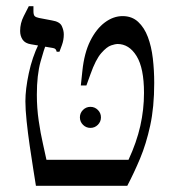

<svg xmlns="http://www.w3.org/2000/svg" viewBox="-20 -600 568 620"><path d="M96 0Q93 -19 87.5 -53.5Q82 -88 76 -129Q70 -170 66 -208.5Q62 -247 62 -273Q62 -312 73 -363.5Q84 -415 105 -458L128 -454Q123 -444 111 -401Q99 -358 99 -294Q99 -251 105 -210Q111 -169 118.5 -136.5Q126 -104 130 -84H395Q421 -140 433 -193Q445 -246 445 -300Q445 -380 421 -419Q397 -458 359 -458Q353 -458 339 -453.5Q325 -449 307 -428.5Q289 -408 272 -360L259 -324H241L246 -371Q252 -429 271.5 -468Q291 -507 318.5 -527.5Q346 -548 376 -548Q406 -548 426 -529.5Q446 -511 457.5 -480.5Q469 -450 473.5 -411.5Q478 -373 478 -332Q478 -254 465 -194.5Q452 -135 432.5 -88.5Q413 -42 391 0ZM163 -433Q162 -438 159.5 -441Q157 -444 151 -445L80 -457Q61 -460 53 -472Q45 -484 45 -500Q45 -525 56.5 -547.5Q68 -570 73 -580H88V-564Q88 -552 92 -548Q96 -544 106 -542L148 -534Q173 -530 179.5 -516Q186 -502 186 -489Q186 -471 180 -454.5Q174 -438 172 -433ZM272 -187Q258 -187 248 -197Q238 -207 238 -221Q238 -235 248 -245Q258 -255 272 -255Q286 -255 296 -245Q306 -235 306 -221Q306 -207 296 -197Q286 -187 272 -187Z"/></svg>

Font: Frank Ruhl Libre Light
Style: Regular
Weight: 300
Designer: Yanek Iontef
Foundry: Fontef
Version: Version 6.003;gftools[0.9.30]